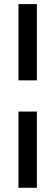

<svg xmlns="http://www.w3.org/2000/svg" viewBox="-20 -738 268 930"><path d="M69.5 -718.1H158.6V-348.8H69.5ZM69.5 -197.7H158.6V171.6H69.5Z"/></svg>

Font: Puralecka Narrow
Style: Bold
Weight: 700
Designer: Hector Gatti, Marcela Romero, Pablo Cosgaya and Nicolas Silva
Version: Version 1.004;PS 001.004;hotconv 1.0.70;makeotf.lib2.5.58329